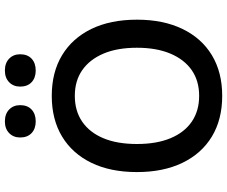

<svg xmlns="http://www.w3.org/2000/svg" viewBox="-90 -806 907 766"><g transform="rotate(-90 363.0 -423.5)"><path d="M363 -670Q457 -670 525 -629Q593 -588 630 -512Q667 -436 667 -330Q667 -225 630 -148.5Q593 -72 525 -31Q457 10 363 10Q269 10 201 -31Q133 -72 96 -148.5Q59 -225 59 -330Q59 -436 96 -512Q133 -588 201 -629Q269 -670 363 -670ZM363 -578Q303 -578 260 -548.5Q217 -519 194 -464Q171 -409 171 -330Q171 -252 194 -196.5Q217 -141 260 -111.5Q303 -82 363 -82Q423 -82 465.5 -111.5Q508 -141 531.5 -196.5Q555 -252 555 -330Q555 -409 531.5 -464Q508 -519 465.5 -548.5Q423 -578 363 -578ZM261 -857Q291 -857 308.5 -840Q326 -823 326 -796Q326 -767 308.5 -750.5Q291 -734 261 -734Q232 -734 214.5 -750.5Q197 -767 197 -796Q197 -823 214.5 -840Q232 -857 261 -857ZM464 -857Q494 -857 511.5 -840Q529 -823 529 -796Q529 -767 511.5 -750.5Q494 -734 464 -734Q435 -734 417.5 -750.5Q400 -767 400 -796Q400 -823 417.5 -840Q435 -857 464 -857Z"/></g></svg>

Font: Kantumruy Pro Medium
Style: Regular
Weight: 500
Designer: Sovichet Tep
Foundry: Sovichet Tep
Version: Version 1.002